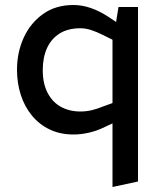

<svg xmlns="http://www.w3.org/2000/svg" viewBox="-20 -531 647 768"><path d="M274 7Q221 7 179 -13Q137 -33 107.5 -69Q78 -105 63 -152Q48 -199 48 -252Q48 -321 74.5 -379.5Q101 -438 151.5 -474.5Q202 -511 274 -511Q309 -511 344.5 -498.5Q380 -486 413 -464L455 -436L436 -369L392 -391Q366 -404 344 -411Q322 -418 302 -418Q252 -418 218.5 -397Q185 -376 168 -338.5Q151 -301 151 -250Q151 -197 170.5 -159.5Q190 -122 224 -103.5Q258 -85 302 -85Q324 -85 346 -90Q368 -95 392 -105L439 -122L459 -51L399 -23Q369 -8 336.5 -0.5Q304 7 274 7ZM430 217V-399L440 -416L454 -503H532V195Z"/></svg>

Font: REM Medium
Style: Regular
Weight: 400
Version: Version 1.005;gftools[0.9.28]